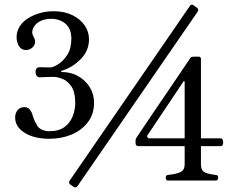

<svg xmlns="http://www.w3.org/2000/svg" viewBox="-20 -787 1040 837"><path d="M196 -182Q129 -182 87.5 -208Q46 -234 46 -275Q46 -294 57 -307Q68 -320 86 -320Q102 -320 110.5 -309Q119 -298 123 -282Q126 -274 128.5 -266Q131 -258 138 -248Q144 -231 160 -223Q176 -215 195 -215Q237 -215 261.5 -233.5Q286 -252 297 -280.5Q308 -309 308 -338Q308 -386 291 -410.5Q274 -435 251.5 -443.5Q229 -452 213 -452Q198 -452 179 -451Q160 -450 153 -450Q145 -450 140 -456.5Q135 -463 135 -473Q135 -494 154 -494Q162 -494 175 -493.5Q188 -493 199 -493Q211 -493 233 -506.5Q255 -520 273 -547.5Q291 -575 291 -618Q291 -662 265.5 -683.5Q240 -705 203 -705Q173 -705 151 -692.5Q129 -680 122 -657Q119 -647 121 -640Q123 -633 127 -626Q129 -622 131 -617Q133 -612 133 -606Q133 -590 121 -579.5Q109 -569 94 -569Q69 -569 58.5 -594Q48 -619 55 -647Q67 -689 113 -713.5Q159 -738 214 -738Q261 -738 295.5 -721Q330 -704 349 -676.5Q368 -649 368 -616Q368 -567 333 -530.5Q298 -494 251 -479Q246 -478 246 -475.5Q246 -473 250 -473Q289 -473 321 -455Q353 -437 371.5 -406.5Q390 -376 390 -340Q390 -289 362.5 -253.5Q335 -218 291 -200Q247 -182 196 -182ZM318 24Q311 34 300 27L287 18Q277 10 284 0L807 -760Q815 -772 825 -763L839 -753Q848 -746 841 -735ZM710 0Q703 -2 702.5 -12Q702 -22 710 -24Q755 -29 770 -38.5Q785 -48 785 -70V-150H584Q571 -150 571 -163V-175Q571 -179 572.5 -181.5Q574 -184 575 -187Q576 -188 592.5 -213Q609 -238 635.5 -277Q662 -316 691.5 -359.5Q721 -403 747.5 -442Q774 -481 791 -506.5Q808 -532 809 -533Q812 -538 816 -539Q820 -540 826 -540H847Q856 -540 856 -529V-184H942Q949 -184 951.5 -175.5Q954 -167 952 -158.5Q950 -150 942 -150H856V-70Q856 -48 868 -38.5Q880 -29 923 -24Q931 -23 931 -13Q931 -3 923 0ZM633 -184H785V-430Q785 -432 783 -433Q781 -434 780 -432L624 -199Q620 -194 622.5 -189Q625 -184 633 -184Z"/></svg>

Font: Zen Old Mincho Medium
Style: Regular
Weight: 500
Designer: Yoshimichi Ohira
Foundry: Positype
Version: Version 1.500